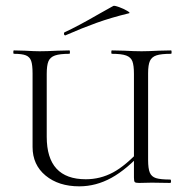

<svg xmlns="http://www.w3.org/2000/svg" viewBox="-20 -646 660 678"><path d="M375 -456Q373 -456 373 -462Q373 -468 375 -468L419 -467Q455 -465 480 -465Q502 -465 540 -467L584 -468Q586 -468 586 -462Q586 -456 584 -456Q549 -456 532.5 -450.5Q516 -445 509.5 -431Q503 -417 503 -387V-81Q503 -51 509 -36.5Q515 -22 531 -17Q547 -12 581 -12Q584 -12 584 -6Q584 0 581 0L516 -1L471 0Q459 0 456 -3Q453 -6 453 -19V-385Q453 -415 447.5 -429.5Q442 -444 425.5 -450Q409 -456 375 -456ZM260 12Q187 12 141 -26Q95 -64 95 -127V-387Q95 -417 90 -431Q85 -445 71.5 -450.5Q58 -456 29 -456Q27 -456 27 -462Q27 -468 29 -468L68 -467Q102 -465 120 -465Q145 -465 183 -467L225 -468Q227 -468 227 -462Q227 -456 225 -456Q191 -456 174 -450Q157 -444 151 -429.5Q145 -415 145 -385V-163Q145 -13 283 -13Q334 -13 379 -37Q424 -61 478 -120L487 -113Q428 -48 373.5 -18Q319 12 260 12ZM211 -521Q207 -521 206 -525.5Q205 -530 208 -532Q254 -553 330 -597L380 -625Q384 -627 400.5 -621Q417 -615 429.5 -607.5Q442 -600 435 -599Q373 -584 321.5 -565.5Q270 -547 213 -522Z"/></svg>

Font: Cormorant Unicase Light
Style: Regular
Weight: 300
Designer: Christian Thalmann (Catharsis Fonts)
Foundry: Catharsis Fonts
Version: Version 4.000